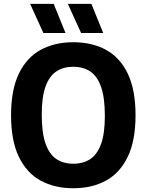

<svg xmlns="http://www.w3.org/2000/svg" viewBox="-20 -969 762 998"><path d="M361 9.5Q264 9.5 191.2 -30.2Q118.5 -70 78 -153.8Q37.5 -237.5 37.5 -370Q37.5 -502.5 78 -586.2Q118.5 -670 191.2 -709.8Q264 -749.5 361 -749.5Q458.5 -749.5 531.2 -709.8Q604 -670 644.2 -586Q684.5 -502 684.5 -370Q684.5 -238 644 -154Q603.5 -70 530.8 -30.2Q458 9.5 361 9.5ZM361 -118Q412.5 -118 449 -142Q485.5 -166 505.2 -220.5Q525 -275 525 -366.5Q525 -461.5 505.2 -517.5Q485.5 -573.5 448.8 -597.8Q412 -622 361 -622Q310 -622 273.2 -598Q236.5 -574 216.8 -519.5Q197 -465 197 -373.5Q197 -278.5 216.8 -222.5Q236.5 -166.5 273.2 -142.2Q310 -118 361 -118ZM401.5 -797.5 332.5 -949H455L516.5 -797.5ZM205.5 -797.5 136.5 -949H259L320.5 -797.5Z"/></svg>

Font: Encode Sans SemiCondensed SemiCondensed
Style: Bold
Weight: 700
Width: 4
Designer: Multiple Designers
Foundry: Impallari Type
Version: Version 3.000; ttfautohint (v1.8.3) -l 8 -r 50 -G 200 -x 14 